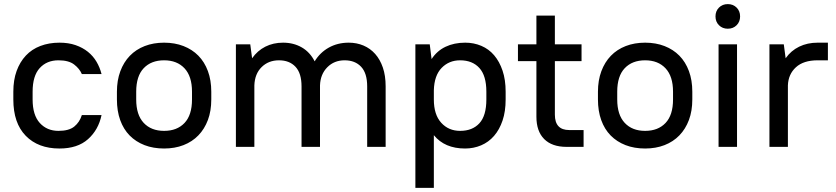

<svg xmlns="http://www.w3.org/2000/svg" viewBox="-20 -716 4076 936"><path d="M270 8Q166 8 105.5 -54Q45 -116 45 -231V-269Q45 -326 61 -370Q77 -414 106 -445Q135 -476 177 -492Q219 -508 270 -508Q314 -508 348.5 -496Q383 -484 408.5 -463.5Q434 -443 450.5 -415Q467 -387 475 -355H379Q368 -381 341.5 -401.5Q315 -422 265 -422Q208 -422 173.5 -384Q139 -346 139 -269V-231Q139 -155 174 -116.5Q209 -78 265 -78Q316 -78 342 -99Q368 -120 379 -155H475Q460 -83 409 -37.5Q358 8 270 8Z M780 8Q727 8 684.5 -8.5Q642 -25 612 -55.5Q582 -86 566 -130.5Q550 -175 550 -231V-269Q550 -324 566.5 -368.5Q583 -413 613 -444Q643 -475 685.5 -491.5Q728 -508 780 -508Q832 -508 874.5 -491.5Q917 -475 947 -444.5Q977 -414 993.5 -369.5Q1010 -325 1010 -269V-231Q1010 -175 993.5 -131Q977 -87 947 -56Q917 -25 874.5 -8.5Q832 8 780 8ZM780 -78Q843 -78 879.5 -116.5Q916 -155 916 -231V-269Q916 -344 879.5 -383Q843 -422 780 -422Q717 -422 680.5 -383.5Q644 -345 644 -269V-231Q644 -156 680.5 -117Q717 -78 780 -78Z M1130 -500H1200L1209 -432Q1235 -469 1273.5 -488.5Q1312 -508 1360 -508Q1411 -508 1451 -485Q1491 -462 1514 -417Q1540 -460 1583 -484Q1626 -508 1680 -508Q1719 -508 1752 -494Q1785 -480 1809 -453Q1833 -426 1846.5 -386.5Q1860 -347 1860 -295V0H1770V-295Q1770 -359 1740.5 -390.5Q1711 -422 1660 -422Q1609 -422 1575.5 -388Q1542 -354 1540 -300V0H1450V-295Q1450 -359 1420.5 -390.5Q1391 -422 1340 -422Q1289 -422 1255.5 -389Q1222 -356 1220 -300V0H1130Z M2247 8Q2148 8 2095 -57V200H2005V-500H2075L2084 -428Q2110 -468 2152 -488Q2194 -508 2248 -508Q2290 -508 2326.5 -492.5Q2363 -477 2389 -446.5Q2415 -416 2430 -371.5Q2445 -327 2445 -269V-231Q2445 -173 2430 -128.5Q2415 -84 2388.5 -53.5Q2362 -23 2325.5 -7.5Q2289 8 2247 8ZM2223 -78Q2283 -78 2317 -115Q2351 -152 2351 -231V-269Q2351 -347 2317 -384.5Q2283 -422 2223 -422Q2169 -422 2133 -385Q2097 -348 2095 -276V-231Q2095 -157 2131 -117.5Q2167 -78 2223 -78Z M2505 -500H2595V-640H2685V-500H2815V-418H2685V-157Q2685 -82 2755 -82H2825V0H2742Q2671 0 2633 -38Q2595 -76 2595 -147V-418H2505Z M3125 8Q3072 8 3029.5 -8.5Q2987 -25 2957 -55.5Q2927 -86 2911 -130.5Q2895 -175 2895 -231V-269Q2895 -324 2911.5 -368.5Q2928 -413 2958 -444Q2988 -475 3030.5 -491.5Q3073 -508 3125 -508Q3177 -508 3219.5 -491.5Q3262 -475 3292 -444.5Q3322 -414 3338.5 -369.5Q3355 -325 3355 -269V-231Q3355 -175 3338.5 -131Q3322 -87 3292 -56Q3262 -25 3219.5 -8.5Q3177 8 3125 8ZM3125 -78Q3188 -78 3224.5 -116.5Q3261 -155 3261 -231V-269Q3261 -344 3224.5 -383Q3188 -422 3125 -422Q3062 -422 3025.5 -383.5Q2989 -345 2989 -269V-231Q2989 -156 3025.5 -117Q3062 -78 3125 -78Z M3483 -500H3573V0H3483ZM3528 -576Q3502 -576 3485 -593Q3468 -610 3468 -636Q3468 -662 3485 -679Q3502 -696 3528 -696Q3554 -696 3571 -679Q3588 -662 3588 -636Q3588 -610 3571 -593Q3554 -576 3528 -576Z M3731 -500H3801L3810 -432Q3836 -469 3876 -488.5Q3916 -508 3966 -508H4016V-422H3966Q3897 -422 3860 -388Q3823 -354 3821 -300V0H3731Z"/></svg>

Font: Retni Sans Medium
Style: Regular
Weight: 500
Designer: Vitaly Kuzmin
Foundry: ParaType Ltd.
Version: Version 1.00;March 2, 2019;FontCreator 11.5.0.2425 64-bit; t